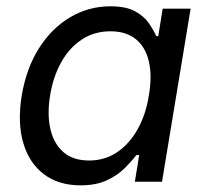

<svg xmlns="http://www.w3.org/2000/svg" viewBox="-20 -568 645 600"><path d="M231.4 11.2Q163.6 11.2 117.4 -23.4Q71.3 -58.1 52.7 -121.3Q34.2 -184.6 47.9 -269.5Q62.5 -355.5 102.1 -417.7Q141.6 -480 199.5 -514.2Q257.3 -548.3 325.2 -548.3Q374.5 -548.3 403.1 -532.2Q431.6 -516.1 446 -494.4Q460.4 -472.7 468.3 -455.1H474.6L488.3 -541H575.7L486.3 0H401.4L415 -83.5H406.2Q392.1 -64.9 369.9 -42.7Q347.7 -20.5 314 -4.6Q280.3 11.2 231.4 11.2ZM258.3 -66.4Q307.6 -66.4 346.2 -92.5Q384.8 -118.7 410.4 -164.6Q436 -210.4 445.3 -270.5Q455.6 -330.6 445.3 -375.5Q435.1 -420.4 404.8 -445.3Q374.5 -470.2 325.2 -470.2Q274.4 -470.2 235.1 -444.1Q195.8 -418 170.9 -372.8Q146 -327.6 136.7 -270.5Q127 -212.4 137.2 -166Q147.5 -119.6 177.7 -93Q208 -66.4 258.3 -66.4Z"/></svg>

Font: Inter 17pt
Style: Italic
Weight: 400
Italic angle: -9.3988°
Version: Version 4.001;git-66647c0bb